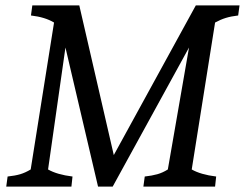

<svg xmlns="http://www.w3.org/2000/svg" viewBox="-20 -687 902 707"><path d="M93 -63 179 -604Q146 -624 94 -630L99 -667H272L399 -116L701 -667H862L857 -630Q831 -627 811.5 -621Q792 -615 772 -604L686 -63Q719 -44 776 -37L772 0H508L513 -37Q540 -40 559.5 -45.5Q579 -51 598 -63L676 -512L395 0H341L221 -512L157 -63Q190 -44 247 -37L243 0H3L8 -37Q36 -40 54.5 -45.5Q73 -51 93 -63Z"/></svg>

Font: Caladea
Style: Italic
Weight: 400
Italic angle: -9°
Designer: Carolina Giovagnoli and Andres Torresi
Foundry: Carolina Giovagnoli & Andres Torresi
Version: Version 1.001